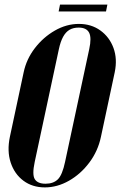

<svg xmlns="http://www.w3.org/2000/svg" viewBox="-20 -809 540 835"><path d="M447 -789H241L235 -759H441ZM23 -214Q10 -152 26.5 -102Q43 -52 82 -23Q121 6 175 6Q229 6 280 -23Q331 -52 368.5 -102Q406 -152 419 -214L479 -495Q491 -553 473.5 -600.5Q456 -648 416.5 -676.5Q377 -705 323 -705Q269 -705 218.5 -676Q168 -647 131.5 -599.5Q95 -552 83 -495ZM236 -595Q243 -628 254.5 -649Q266 -670 282.5 -679.5Q299 -689 322 -689Q356 -689 367.5 -667Q379 -645 368 -595L263 -105Q251 -48 231.5 -29Q212 -10 178 -10Q144 -10 131.5 -29.5Q119 -49 131 -105Z"/></svg>

Font: Emberly Black
Style: Italic
Weight: 900
Italic angle: -12°
Designer: Rajesh Rajput
Foundry: Rajesh Rajput
Version: Version 1.000